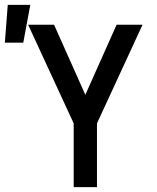

<svg xmlns="http://www.w3.org/2000/svg" viewBox="-77 -772 647 792"><path d="M227 0V-263L39 -670H146L275 -381L404 -670H511L323 -263V0ZM-57 -596 -45 -752H48L19 -596Z"/></svg>

Font: Lode Dark Term
Style: Bold
Weight: 700
Monospace: yes
Designer: Belleve Invis
Foundry: Belleve Invis
Version: Version 29.2.0